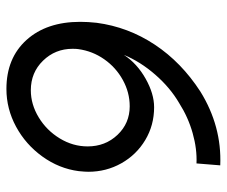

<svg xmlns="http://www.w3.org/2000/svg" viewBox="-74 -622 706 598"><g transform="rotate(-90 279.0 -323.0)"><path d="M510 -426Q510 -402 507 -375Q494 -277 439 -194Q384 -111 293 -52Q185 15 63 10L69 -64Q114 -62 163.5 -76Q213 -90 257 -118Q305 -146 345.5 -192.5Q386 -239 407 -290Q380 -249 333 -222.5Q286 -196 244 -196Q188 -196 142 -223.5Q96 -251 69.5 -298Q43 -345 43 -401Q43 -411 45 -431Q53 -492 90.5 -544Q128 -596 183.5 -626Q239 -656 301 -656Q397 -656 453.5 -593.5Q510 -531 510 -426ZM122 -403Q122 -348 158 -310Q194 -272 247 -272Q290 -272 329 -293.5Q368 -315 393.5 -351.5Q419 -388 425 -432Q426 -438 426 -450Q426 -504 389 -542Q352 -580 297 -580Q253 -580 212.5 -555.5Q172 -531 147 -490Q122 -449 122 -403Z"/></g></svg>

Font: Bellota Text
Style: Bold Italic
Weight: 700
Italic angle: -7.5°
Designer: Kemie Guaida
Foundry: Kemie Guaida
Version: Version 4.001